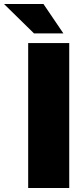

<svg xmlns="http://www.w3.org/2000/svg" viewBox="-88 -934 416 954"><path d="M52 0H256V-720H52ZM-68 -914 81 -768H227L128 -914Z"/></svg>

Font: Aspekta 900
Style: Regular
Weight: 900
Designer: Ivo Dolenc
Version: Version 2.000